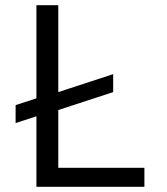

<svg xmlns="http://www.w3.org/2000/svg" viewBox="-20 -718 640 738"><path d="M535 0H120V-271L40 -245V-314L120 -340V-698H204V-364L415 -433V-364L204 -295V-73H535Z"/></svg>

Font: iA Writer Duo V
Style: Regular
Weight: 400
Designer: Mike Abbink, Paul van der Laan, Pieter van Rosmalen, Oliver Reichenstein
Foundry: Information Architects Inc.
Version: Version 2.000